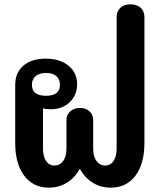

<svg xmlns="http://www.w3.org/2000/svg" viewBox="-20 -854 735 884"><path d="M50 -196V-463Q50 -519 87.5 -551.5Q125 -584 190 -584Q256 -584 295.5 -551.5Q335 -519 335 -466Q335 -416 301 -383.5Q267 -351 215 -351Q192 -351 178 -355V-171Q178 -134 192 -113Q206 -92 230 -92Q256 -92 271 -113Q286 -134 286 -171V-301Q286 -326 303.5 -341.5Q321 -357 348 -357Q375 -357 392 -341.5Q409 -326 409 -301V-171Q409 -134 424 -113Q439 -92 465 -92Q489 -92 503 -113Q517 -134 517 -171V-774Q517 -802 534 -818Q551 -834 581 -834Q611 -834 628 -818Q645 -802 645 -774V-196Q645 -100 603.5 -45Q562 10 490 10Q444 10 407.5 -12.5Q371 -35 348 -76H347Q324 -35 287.5 -12.5Q251 10 205 10Q133 10 91.5 -45Q50 -100 50 -196ZM256 -463Q256 -489 239.5 -503.5Q223 -518 192 -518Q161 -518 144 -503.5Q127 -489 127 -463Q127 -413 192 -413Q256 -413 256 -463Z"/></svg>

Font: Kodchasan
Style: Bold
Weight: 700
Designer: Katatrad Aksorn Co.,Ltd.
Foundry: Cadson Demak Co.,Ltd.
Version: Version 1.000; ttfautohint (v1.6)